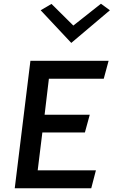

<svg xmlns="http://www.w3.org/2000/svg" viewBox="-20 -1019 609 1029"><path d="M198 -964 362 -789 569 -964 521 -999 373 -882 256 -998ZM219 -404 242 -597H536L562 -693H143L59 -10H469L494 -106H182L207 -309H435L461 -404Z"/></svg>

Font: Bluebird
Style: LiObl
Weight: 300
Designer: Jasper
Foundry: Cannot Into Space Fonts
Version: Version 0.98